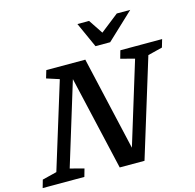

<svg xmlns="http://www.w3.org/2000/svg" viewBox="-153 -1068 1221 1201"><g transform="rotate(-15 457.5 -467.5)"><path d="M261 -51 246.5 0H-23.5L-9 -51L85 -74.5L256.5 -630.5L174.5 -657L189.5 -707H442L581 -99.5L744.5 -632.5L654.5 -656L669 -707H939.5L924.5 -656L830.5 -632.5L636 0H475.5L335.5 -609.5L171.5 -74.5ZM794 -935 620.5 -772H525.5L452 -935H527.5L589 -842.5L707 -935Z"/></g></svg>

Font: Newsreader Caption Medium
Style: Italic
Weight: 500
Italic angle: -17°
Designer: Hugues Gentile
Foundry: Production Type
Version: Version 1.001